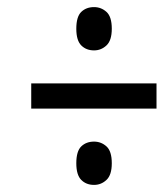

<svg xmlns="http://www.w3.org/2000/svg" viewBox="-20 -628 465 541"><path d="M245 -486Q223 -486 209 -500Q195 -514 195 -547Q195 -581 209 -594.5Q223 -608 245 -608Q265 -608 280 -594.5Q295 -581 295 -547Q295 -514 280 -500Q265 -486 245 -486ZM68 -322V-393H421V-322ZM245 -107Q223 -107 209 -121Q195 -135 195 -168Q195 -202 209 -215.5Q223 -229 245 -229Q265 -229 280 -215.5Q295 -202 295 -168Q295 -135 280 -121Q265 -107 245 -107Z"/></svg>

Font: Noto Serif Tamil ExtraCondensed ExtraBold
Style: Italic
Weight: 800
Width: 2
Italic angle: -12°
Designer: Indian Type Foundry, Tom Grace, and the Monotype Design Team
Foundry: Monotype Imaging Inc.
Version: Version 2.003; ttfautohint (v1.8.4.7-5d5b)